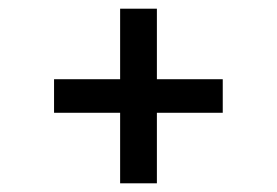

<svg xmlns="http://www.w3.org/2000/svg" viewBox="-20 -565 640 444"><path d="M495.1 -304.2H342.8V-141.1H257.8V-304.2H105V-381.8H257.8V-544.9H342.8V-381.8H495.1Z"/></svg>

Font: ABeeZee
Style: Regular
Weight: 400
Designer: Anja Meiners
Foundry: Anja Meiners
Version: Version 1.002